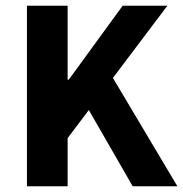

<svg xmlns="http://www.w3.org/2000/svg" viewBox="-20 -650 639 670"><path d="M74 0V-630H216V-372H220L408 -630H564L374 -378L599 0H443L290 -266L216 -168V0Z"/></svg>

Font: Narnoor ExtraBold
Style: Regular
Weight: 800
Designer: S. Sridhar Murthy
Foundry: SIL International
Version: Version 3.000